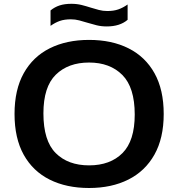

<svg xmlns="http://www.w3.org/2000/svg" viewBox="-20 -954 914 984"><path d="M436.5 9.5Q320.5 9.5 234.5 -33.5Q148.5 -76.5 101.5 -161Q54.5 -245.5 54.5 -370Q54.5 -494.5 101.8 -579Q149 -663.5 235 -706.5Q321 -749.5 436.5 -749.5Q553 -749.5 639 -706.2Q725 -663 772 -578.5Q819 -494 819 -370Q819 -246 771.5 -161.5Q724 -77 638 -33.8Q552 9.5 436.5 9.5ZM436.5 -106.5Q545 -106.5 607.8 -169.5Q670.5 -232.5 670.5 -367Q670.5 -506 607 -569.8Q543.5 -633.5 436.5 -633.5Q329.5 -633.5 266 -571.2Q202.5 -509 202.5 -373Q202.5 -232.5 265.5 -169.5Q328.5 -106.5 436.5 -106.5ZM527 -818.5Q499 -818.5 475 -824.5Q451 -830.5 428 -837.5Q407 -844 386.2 -849.5Q365.5 -855 343 -855Q310.5 -855 286.8 -846.8Q263 -838.5 239 -821.5V-900.5Q259.5 -917.5 285 -926Q310.5 -934.5 346 -934.5Q374 -934.5 398 -928.5Q422 -922.5 445 -915Q466 -908.5 486.8 -903Q507.5 -897.5 530 -897.5Q562.5 -897.5 586.2 -905.8Q610 -914 634 -931V-852.5Q594.5 -818.5 527 -818.5Z"/></svg>

Font: Encode Sans Exp SmBold
Style: Regular
Weight: 600
Width: 7
Designer: Multiple Designers
Foundry: Impallari Type
Version: Version 3.002; ttfautohint (v1.8.3) -l 8 -r 50 -G 200 -x 14 